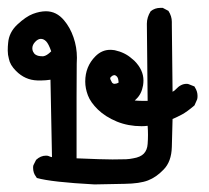

<svg xmlns="http://www.w3.org/2000/svg" viewBox="-21 -283 541 496"><path d="M64.5 150.4Q64.5 145.5 65.4 143.6L72.3 129.9Q84 119.1 97.7 119.1Q102.5 119.1 104.5 120.1Q108.4 122.1 113.3 123L109.4 -77.1Q96.7 -75.2 87.4 -75.2Q78.1 -75.2 75.2 -75.2Q43.9 -76.2 20.5 -99.6Q4.9 -115.2 2 -130.9Q-1 -141.6 -1 -152.3Q-1 -163.1 0 -171.9Q2 -199.2 23.9 -219.7Q45.9 -240.2 64 -247.1Q82 -253.9 97.7 -253.9Q125 -253.9 144.5 -230.5Q160.2 -211.9 168.9 -186.5Q177.7 -161.1 177.7 -133.8Q177.7 -129.9 177.2 -118.2Q176.8 -106.4 176.8 -33.2Q176.8 40 176.8 126Q244.1 128.9 269.5 128.9Q294.9 128.9 304.7 128.4Q314.5 127.9 323.2 126Q341.8 123 350.6 113.8Q359.4 104.5 360.4 88.9Q361.3 77.1 361.3 65.4Q361.3 53.7 360.4 42Q352.5 43 344.7 43Q310.5 43 281.2 31.2Q251 18.6 231.9 0Q212.9 -18.6 206.1 -36.6Q199.2 -54.7 199.2 -72.3Q199.2 -111.3 225.6 -137.7Q242.2 -154.3 263.7 -154.3Q268.6 -154.3 275.4 -153.3Q301.8 -147.5 319.3 -131.8L326.2 -126Q349.6 -102.5 349.6 -75.2Q349.6 -69.3 348.6 -62.5Q344.7 -40 331.1 -27.3L327.1 -23.4Q335.9 -22.5 344.7 -22.5Q353.5 -22.5 360.4 -22.5L358.4 -221.7Q358.4 -238.3 368.2 -253.9Q378.9 -262.7 393.6 -262.7Q395.5 -262.7 399.4 -262.7L414.1 -254.9Q422.9 -241.2 422.9 -226.6Q422.9 -222.7 422.9 -218.8L424.8 -45.9Q431.6 -49.8 433.6 -52.7Q446.3 -66.4 460.9 -66.4Q464.8 -66.4 466.8 -65.4L481.4 -59.6L482.4 -57.6Q489.3 -46.9 489.3 -35.2Q489.3 -29.3 488.3 -26.4L481.4 -10.7Q461.9 5.9 449.2 12.7Q436.5 19.5 424.8 24.4Q423.8 65.4 422.9 96.7Q421.9 134.8 401.4 155.3Q382.8 174.8 361.3 183.1Q339.8 191.4 300.8 191.9Q261.7 192.4 223.6 193.4H222.7Q112.3 187.5 74.2 176.8L72.3 173.8Q64.5 164.1 64.5 150.4ZM285.2 -69.3Q285.2 -70.3 285.2 -72.8Q285.2 -75.2 284.2 -79.1Q282.2 -85.9 277.3 -87.9Q277.3 -88.9 275.4 -88.9Q269.5 -88.9 265.6 -84Q263.7 -83 263.7 -81.1Q263.7 -79.1 264.6 -77.1L268.6 -69.3Q271.5 -66.4 274.4 -66.4Q279.3 -66.4 285.2 -69.3ZM62.5 -158.2Q62.5 -153.3 64.5 -149.4Q67.4 -143.6 71.3 -141.6Q77.1 -137.7 87.9 -137.7Q88.9 -137.7 90.8 -137.7Q99.6 -138.7 111.3 -150.4Q104.5 -169.9 98.1 -176.3Q91.8 -182.6 84.5 -182.6Q77.1 -182.6 69.8 -174.8Q62.5 -167 62.5 -158.2Z"/></svg>

Font: JasonHandwriting2
Style: SemiBold
Weight: 600
Version: Version 1.04.7